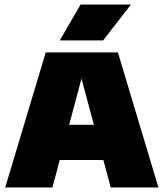

<svg xmlns="http://www.w3.org/2000/svg" viewBox="-20 -826 721 846"><path d="M3 0 181.5 -595H499.5L678 0H468L330 -513H348L211 0ZM170 -121 214.5 -276H465L509.5 -121ZM243.5 -648 335 -806H557L434.5 -648Z"/></svg>

Font: Encode Sans SC Condensed Thin Black
Style: Regular
Weight: 900
Version: Version 3.002